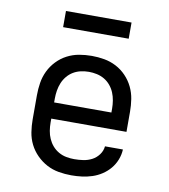

<svg xmlns="http://www.w3.org/2000/svg" viewBox="-82 -787 763 865"><g transform="rotate(10 300.0 -354.5)"><path d="M302 8Q273 8 244 3Q215 -2 189.5 -15.5Q164 -29 143 -50Q122 -71 109 -97Q96 -123 91.5 -152Q87 -181 87 -210V-320Q87 -349 91.5 -377.5Q96 -406 108.5 -432Q121 -458 141.5 -479.5Q162 -501 188 -514.5Q214 -528 242.5 -533Q271 -538 300 -538Q329 -538 357.5 -533Q386 -528 412 -514.5Q438 -501 458.5 -479.5Q479 -458 491.5 -432Q504 -406 508.5 -377.5Q513 -349 513 -320V-228H169V-210Q169 -191 172 -172.5Q175 -154 182.5 -137Q190 -120 202 -106Q214 -92 230.5 -82.5Q247 -73 265.5 -69.5Q284 -66 302 -66Q323 -66 343.5 -69Q364 -72 382.5 -81.5Q401 -91 414 -108.5Q427 -126 429 -147H511Q510 -123 501 -100Q492 -77 476.5 -58.5Q461 -40 440.5 -26.5Q420 -13 397 -5.5Q374 2 350 5Q326 8 302 8ZM431 -302V-320Q431 -338 428 -356.5Q425 -375 418 -392Q411 -409 399 -423.5Q387 -438 371 -447.5Q355 -457 336.5 -461Q318 -465 300 -465Q282 -465 263.5 -461Q245 -457 229 -447.5Q213 -438 201 -423.5Q189 -409 182 -392Q175 -375 172 -356.5Q169 -338 169 -320V-302ZM150 -643V-717H450V-643Z"/></g></svg>

Font: Iosevka Curly Slab Extended
Style: Regular
Weight: 400
Width: 7
Monospace: yes
Designer: Belleve Invis
Foundry: Belleve Invis
Version: Version 11.1.0; ttfautohint (v1.8.3)